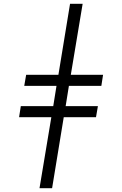

<svg xmlns="http://www.w3.org/2000/svg" viewBox="-20 -843 640 1006"><path d="M187 143 249 -229H80L89 -287H259L276 -393H107L117 -451H286L347 -823H413L351 -451H520L511 -393H341L324 -287H493L483 -229H314L253 143Z"/></svg>

Font: Iosevka Slab LtExObl
Style: Regular
Weight: 300
Width: 7
Italic angle: -9°
Monospace: yes
Designer: Belleve Invis
Foundry: Belleve Invis
Version: Version 11.1.0; ttfautohint (v1.8.3)